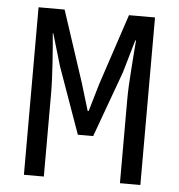

<svg xmlns="http://www.w3.org/2000/svg" viewBox="-49 -703 698 749"><g transform="rotate(5 300.0 -328.0)"><path d="M72 0V-656H174L266 -376L298 -270H302L333 -376L426 -656H528V0H448V-328Q448 -352 449.5 -383.5Q451 -415 453.5 -447Q456 -479 458 -509Q460 -539 462 -560H459L422 -432L328 -174H268L176 -432L138 -560H136Q138 -539 140.5 -509Q143 -479 145 -447Q147 -415 148.5 -383.5Q150 -352 150 -328V0Z"/></g></svg>

Font: Source Code Pro
Style: Regular
Weight: 400
Monospace: yes
Designer: Paul D. Hunt, Teo Tuominen
Foundry: Adobe Systems Incorporated
Version: Version 2.030;PS 1.000;hotconv 16.6.51;makeotf.lib2.5.65220